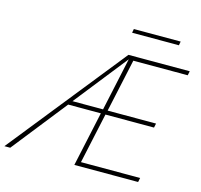

<svg xmlns="http://www.w3.org/2000/svg" viewBox="-144 -926 1100 1050"><g transform="rotate(15 405.5 -401.0)"><path d="M529 -634 464 -334H738L733 -310H458L396 -24H731L726 0H365L432 -310H247L2 0H-31L495 -658H842L837 -634ZM438 -334 503 -635 265 -334ZM487 -802H752L748 -780H483Z"/></g></svg>

Font: Ysabeau Extralight
Style: Italic
Weight: 200
Italic angle: -12°
Designer: Christian Thalmann (Catharsis Fonts)
Version: Version 0.003